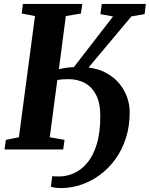

<svg xmlns="http://www.w3.org/2000/svg" viewBox="-20 -763 764 980"><path d="M289.5 197Q279 197 262.8 195Q246.5 193 239.5 190L246.5 136.5Q252.5 137 263 137.2Q273.5 137.5 284.5 137.5Q320.5 137.5 357.2 121.2Q394 105 424.5 69.2Q455 33.5 473.5 -25.8Q492 -85 492 -170Q492 -237 470.5 -278.5Q449 -320 412.5 -339.5Q376 -359 329 -359Q315.5 -359 300.5 -358Q285.5 -357 272.5 -354.5L234 -62.5L309.5 -49L302.5 0H3L10 -49L76.5 -62.5L158.5 -681L91 -694L97 -743H400L393 -694L316 -681L280.5 -409.5Q295.5 -413.5 314.5 -416.5Q333.5 -419.5 357 -420.5L557 -679L492.5 -691L499.5 -743H724.5L718 -691L651 -679.5L432 -418.5Q483 -412 522 -390.8Q561 -369.5 587.8 -337.8Q614.5 -306 628.2 -268Q642 -230 642 -190.5Q642 -119 622.8 -58.8Q603.5 1.5 569.2 49Q535 96.5 490.2 129.5Q445.5 162.5 394.2 179.8Q343 197 289.5 197Z"/></svg>

Font: Merriweather ExtraBold
Style: Italic
Weight: 800
Italic angle: -7.8°
Version: Version 2.101